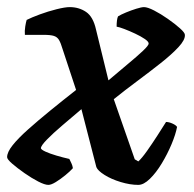

<svg xmlns="http://www.w3.org/2000/svg" viewBox="-33 -520 547 540"><path d="M103 0Q93 0 74.5 -9.5Q56 -19 36 -33Q16 -47 1.5 -59.5Q-13 -72 -13 -78Q-13 -92 2.5 -111.5Q18 -131 46 -156Q74 -181 109 -209.5Q144 -238 181 -267L143 -382Q138 -399 133 -407.5Q128 -416 118.5 -419Q109 -422 89 -422H37Q36 -433 38 -445.5Q40 -458 42 -464Q56 -471 79 -479.5Q102 -488 126 -494Q150 -500 163 -500Q189 -500 209 -486.5Q229 -473 237 -437L272 -294Q300 -318 326 -339.5Q352 -361 369 -377Q386 -393 385 -398Q385 -403 374 -410.5Q363 -418 347 -425.5Q331 -433 316.5 -438.5Q302 -444 295 -445Q295 -455 296 -462.5Q297 -470 299 -474Q307 -479 321.5 -485Q336 -491 350.5 -495.5Q365 -500 372 -500Q382 -500 400.5 -490.5Q419 -481 439 -467Q459 -453 473 -440.5Q487 -428 487 -422Q488 -408 469 -387.5Q450 -367 419 -342.5Q388 -318 353 -292Q318 -266 287 -241L346 -72L356 -66Q366 -75 380.5 -95.5Q395 -116 409.5 -138.5Q424 -161 434 -177Q442 -177 452 -172.5Q462 -168 465 -163Q461 -142 449.5 -114.5Q438 -87 422 -60.5Q406 -34 388.5 -17Q371 0 356 0Q333 0 306.5 -8Q280 -16 261 -28Q242 -40 238 -50L196 -213Q169 -190 142.5 -167.5Q116 -145 99 -127.5Q82 -110 82 -103Q83 -99 95 -93.5Q107 -88 125.5 -82.5Q144 -77 162 -73Q165 -67 168 -60.5Q171 -54 172 -47Q164 -38 150.5 -27Q137 -16 124 -8Q111 0 103 0Z"/></svg>

Font: Texturina 12pt
Style: Bold Italic
Weight: 700
Italic angle: -11°
Designer: Guillermo Torres Carreño
Foundry: Omnibus-Type
Version: Version 1.002